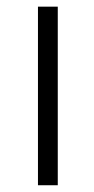

<svg xmlns="http://www.w3.org/2000/svg" viewBox="-20 -548 277 568"><path d="M150.9 -528.3H92.3V0H150.9Z"/></svg>

Font: My Font
Style: ExtraLight
Weight: 500
Designer: Vernon Adams
Foundry: newtypography
Version: Version 0.001